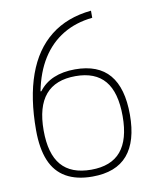

<svg xmlns="http://www.w3.org/2000/svg" viewBox="-84 -805 718 880"><g transform="rotate(-10 275.0 -365.0)"><path d="M275 10Q202 10 153 -18Q104 -46 80.5 -102.5Q57 -159 57 -244Q57 -394 95.5 -501Q134 -608 210.5 -668.5Q287 -729 400 -740V-707Q322 -699 262.5 -663Q203 -627 164 -565Q125 -503 108 -416H112Q139 -452 181.5 -470Q224 -488 281 -488Q388 -488 440.5 -426Q493 -364 493 -240Q493 -116 439 -53Q385 10 275 10ZM275 -22Q368 -22 413.5 -76Q459 -130 459 -239Q459 -350 414 -403.5Q369 -457 278 -457Q184 -457 137.5 -402Q91 -347 91 -237Q91 -128 136.5 -75Q182 -22 275 -22Z"/></g></svg>

Font: M PLUS Code Latin SemiExpanded ExtraLight
Style: Regular
Weight: 250
Width: 6
Designer: Coji Morishita
Foundry: UNDERFOREST DESIGN
Version: Version 1.002; ttfautohint (v1.8.3)